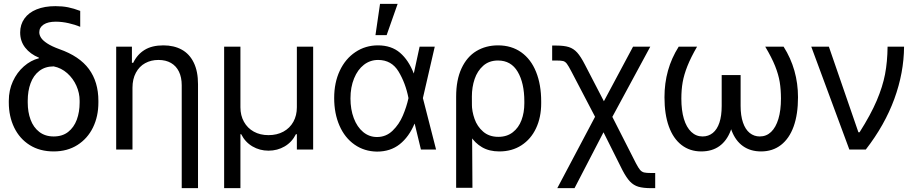

<svg xmlns="http://www.w3.org/2000/svg" viewBox="-20 -771 4728 990"><path d="M265.6 -739.3Q301.8 -739.3 331.1 -733.4Q360.4 -727.5 393.6 -714.8V-632.8Q368.2 -643.6 334 -651.4Q299.8 -659.2 267.6 -659.2Q227.5 -659.2 205.1 -644.5Q182.6 -629.9 182.6 -604.5Q182.6 -590.8 191.4 -576.7Q200.2 -562.5 223.1 -547.4Q246.1 -532.2 286.1 -517.6Q389.6 -481.4 438.5 -415Q487.3 -348.6 487.3 -251V-242.2Q487.3 -170.9 459.5 -113.8Q431.6 -56.6 379.4 -23.4Q327.1 9.8 256.8 9.8Q185.5 9.8 133.3 -22.9Q81.1 -55.7 53.2 -113.3Q25.4 -170.9 25.4 -242.2V-251Q25.4 -305.7 46.4 -351.6Q67.4 -397.5 103 -428.7Q138.7 -460 180.7 -470.7V-473.6Q135.7 -492.2 109.9 -525.4Q84 -558.6 84 -603.5Q84 -644.5 106 -675.3Q127.9 -706.1 168.9 -722.7Q210 -739.3 265.6 -739.3ZM256.8 -67.4Q301.8 -67.4 331.5 -90.8Q361.3 -114.3 376 -153.8Q390.6 -193.4 390.6 -242.2V-252Q390.6 -291 374 -328.6Q357.4 -366.2 326.7 -393.6Q295.9 -420.9 256.8 -428.7Q212.9 -428.7 182.6 -405.3Q152.3 -381.8 137.7 -341.8Q123 -301.8 123 -252V-242.2Q123 -193.4 137.7 -153.8Q152.3 -114.3 182.6 -90.8Q212.9 -67.4 256.8 -67.4Z M663.1 0H579.1V-530.3H660.2V-447.3H667Q687.5 -490.2 725.6 -513.7Q763.7 -537.1 822.3 -537.1Q877 -537.1 917 -515.1Q957 -493.2 979 -448.2Q1001 -403.3 1001 -336.9V199.2H917V-331.1Q917 -372.1 902.8 -401.4Q888.7 -430.7 861.8 -446.3Q835 -461.9 796.9 -461.9Q758.8 -461.9 728.5 -445.3Q698.2 -428.7 680.7 -396Q663.1 -363.3 663.1 -318.4Z M1135.7 -530.3H1219.7V-217.8Q1219.7 -175.8 1237.8 -143.1Q1255.9 -110.4 1288.6 -92.3Q1321.3 -74.2 1364.3 -74.2Q1408.2 -74.2 1441.4 -92.3Q1474.6 -110.4 1492.7 -143.1Q1510.7 -175.8 1510.7 -217.8V-530.3H1594.7V0H1510.7V-79.1H1505.9Q1485.4 -38.1 1447.8 -16.1Q1410.2 5.9 1364.3 5.9Q1319.3 5.9 1281.7 -16.1Q1244.1 -38.1 1223.6 -79.1H1219.7V199.2H1135.7Z M1703.1 -265.6Q1703.1 -344.7 1731.9 -406.2Q1760.7 -467.8 1812.5 -502.4Q1864.3 -537.1 1928.7 -537.1Q1998 -537.1 2042.5 -499Q2086.9 -460.9 2113.3 -392.6H2145.5L2160.2 -266.6L2228.5 0H2150.4L2085.9 -266.6Q2071.3 -341.8 2035.2 -401.9Q1999 -461.9 1929.7 -461.9Q1888.7 -461.9 1856.4 -437Q1824.2 -412.1 1805.7 -366.7Q1787.1 -321.3 1787.1 -263.7Q1787.1 -207 1804.2 -161.6Q1821.3 -116.2 1852.5 -90.3Q1883.8 -64.5 1923.8 -64.5Q1970.7 -64.5 2004.4 -97.2Q2038.1 -129.9 2057.1 -174.8Q2076.2 -219.7 2085.9 -263.7L2143.6 -530.3H2221.7L2160.2 -263.7L2145.5 -132.8H2117.2Q2088.9 -65.4 2041 -27.3Q1993.2 10.7 1923.8 10.7Q1858.4 9.8 1808.1 -25.4Q1757.8 -60.5 1730.5 -123Q1703.1 -185.5 1703.1 -265.6ZM1939.5 -751H2030.3L1973.6 -589.8H1916Z M2547.9 -537.1Q2617.2 -537.1 2667.5 -501.5Q2717.8 -465.8 2744.1 -400.4Q2770.5 -335 2770.5 -248V-238.3Q2770.5 -166 2744.1 -109.9Q2717.8 -53.7 2668.9 -22Q2620.1 9.8 2554.7 9.8Q2502.9 9.8 2465.8 -11.7Q2428.7 -33.2 2404.3 -71.8Q2379.9 -110.4 2359.4 -168.9L2413.1 -234.4Q2413.1 -197.3 2426.8 -158.2Q2440.4 -119.1 2471.2 -92.3Q2502 -65.4 2549.8 -65.4Q2593.8 -65.4 2624 -88.9Q2654.3 -112.3 2668.9 -151.4Q2683.6 -190.4 2683.6 -238.3V-248Q2683.6 -342.8 2649.4 -400.9Q2615.2 -459 2547.9 -459Q2502 -459 2471.7 -432.1Q2441.4 -405.3 2427.2 -363.3Q2413.1 -321.3 2413.1 -273.4L2416 197.3H2332V-272.5Q2332 -359.4 2359.9 -418.9Q2387.7 -478.5 2436.5 -507.8Q2485.4 -537.1 2547.9 -537.1Z M3074.2 -217.8H3112.3L3258.8 70.3Q3271.5 94.7 3280.3 105Q3289.1 115.2 3300.8 118.2Q3312.5 121.1 3337.9 121.1H3358.4V199.2H3337.9Q3296.9 199.2 3272 191.9Q3247.1 184.6 3228.5 165Q3210 145.5 3189.5 106.4L3091.8 -88.9L2942.4 199.2H2853.5ZM2847.7 -459H2827.1V-536.1H2847.7Q2888.7 -536.1 2913.1 -528.3Q2937.5 -520.5 2956.1 -500Q2974.6 -479.5 2996.1 -437.5L3093.8 -249L3244.1 -530.3H3333L3124 -143.6H3061.5L2926.8 -401.4Q2911.1 -431.6 2902.8 -442.4Q2894.5 -453.1 2884.3 -456.1Q2874 -459 2847.7 -459Z M3493.2 -262.7Q3493.2 -202.1 3506.3 -158.2Q3519.5 -114.3 3544.4 -90.8Q3569.3 -67.4 3602.5 -67.4Q3632.8 -67.4 3655.3 -85.4Q3677.7 -103.5 3689.5 -138.7Q3701.2 -173.8 3701.2 -224.6V-383.8H3767.6V-225.6Q3767.6 -150.4 3747.6 -97.7Q3727.5 -44.9 3689.5 -17.6Q3651.4 9.8 3595.7 9.8Q3537.1 9.8 3494.1 -23.4Q3451.2 -56.6 3428.7 -119.1Q3406.2 -181.6 3406.2 -269.5Q3406.2 -341.8 3424.3 -406.7Q3442.4 -471.7 3479.5 -530.3H3574.2Q3542 -474.6 3524.4 -430.2Q3506.8 -385.7 3500 -347.2Q3493.2 -308.6 3493.2 -262.7ZM4094.7 -269.5Q4094.7 -181.6 4072.3 -119.1Q4049.8 -56.6 4006.8 -23.4Q3963.9 9.8 3904.3 9.8Q3849.6 9.8 3811 -17.6Q3772.5 -44.9 3752.4 -97.7Q3732.4 -150.4 3732.4 -225.6V-383.8H3798.8V-224.6Q3798.8 -174.8 3811 -139.2Q3823.2 -103.5 3845.7 -85.4Q3868.2 -67.4 3897.5 -67.4Q3931.6 -67.4 3956.1 -90.8Q3980.5 -114.3 3993.7 -158.2Q4006.8 -202.1 4006.8 -262.7Q4006.8 -308.6 4000.5 -347.7Q3994.1 -386.7 3976.6 -430.7Q3959 -474.6 3925.8 -530.3H4020.5Q4057.6 -471.7 4076.2 -406.2Q4094.7 -340.8 4094.7 -269.5Z M4163.1 -530.3H4253.9L4406.2 -88.9H4412.1Q4469.7 -179.7 4500.5 -252Q4531.2 -324.2 4543.5 -388.2Q4555.7 -452.1 4556.6 -530.3H4641.6Q4640.6 -395.5 4591.3 -260.7Q4542 -126 4444.3 0H4359.4Z"/></svg>

Font: Pretendard Std Variable
Style: Regular
Weight: 400
Designer: Base glyphs from Inter by Rasmus Andersson; Hangeul glyphs from Noto Sans CJK(Source Han Sans) by Jang Soo-young and Kan
Foundry: Kil Hyung-jin
Version: Version 1.309;Glyphs 3.2 (3225)